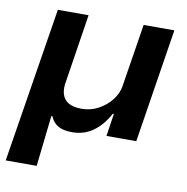

<svg xmlns="http://www.w3.org/2000/svg" viewBox="-77 -576 811 831"><g transform="rotate(10 328.0 -160.5)"><path d="M2 180 111 -501H246L200 -205Q193 -171 200 -146.5Q207 -122 228.5 -109.5Q250 -97 286 -97Q326 -97 360 -115.5Q394 -134 416.5 -163Q439 -192 444 -224L488 -501H623L544 0H413L428 -99H423Q396 -48 356 -19Q316 10 263 10Q224 10 201 -3.5Q178 -17 168 -43H163L138 180Z"/></g></svg>

Font: Nunito Sans 7pt SemiExpanded
Style: Bold Italic
Weight: 700
Width: 6
Italic angle: -9°
Designer: Vernon Adams
Foundry: Vernon Adams
Version: Version 3.101;gftools[0.9.27]